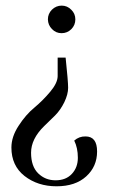

<svg xmlns="http://www.w3.org/2000/svg" viewBox="-20 -464 395 673"><path d="M162.1 -362.3Q148.4 -376 147.9 -396Q147.9 -416 162.1 -430.2Q176.8 -444.3 196.3 -444.3Q215.8 -444.3 230 -429.7Q244.1 -416 244.1 -396Q244.1 -376 230 -361.8Q215.8 -347.7 195.8 -347.7Q175.8 -347.7 162.1 -362.3ZM65.9 152.8Q20 116.7 20 53.2Q20 15.1 45.4 -23.4Q70.3 -62 100.6 -86.9Q130.9 -112.3 156.2 -142.6Q181.6 -172.9 182.1 -196.8V-262.2H210Q218.8 -178.7 218.8 -156.2Q218.8 -133.8 205.6 -106Q191.9 -78.1 172.9 -59.1Q153.8 -40 134.8 -22Q88.9 22.9 88.9 71.3Q88.9 119.1 113.8 143.6Q138.7 168 174.8 168Q210.9 168 231.9 145.5Q252.9 123 252.9 88.9Q252.9 54.7 240.2 28.8Q257.3 13.7 279.8 14.2Q320.3 14.2 320.3 66.9Q320.3 119.6 282.2 154.3Q244.1 189 178.2 189Q112.3 189 65.9 152.8Z"/></svg>

Font: Arapey-Regular
Style: Regular
Weight: 400
Designer: Eduardo Rodriguez Tunni
Foundry: Eduardo Rodriguez Tunni
Version: Version 1.002